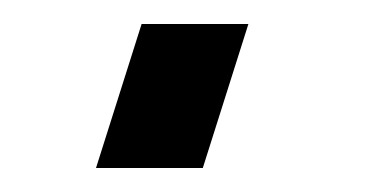

<svg xmlns="http://www.w3.org/2000/svg" viewBox="-20 -785 307 160"><path d="M60 -645 98 -765H187L149 -645Z"/></svg>

Font: Manrope Medium
Style: Medium
Weight: 500
Designer: Mikhail Sharanda
Foundry: Mikhail Sharanda
Version: Version 4.000;hotconv 1.0.109;makeotfexe 2.5.65596